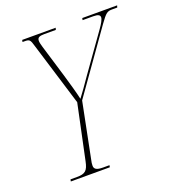

<svg xmlns="http://www.w3.org/2000/svg" viewBox="-131 -815 828 916"><g transform="rotate(-20 283.5 -357.0)"><path d="M72 0H270L272 -10H239C207 -10 195 -18 195 -35C195 -45 196 -52 199 -65L255 -345L473 -653C506 -699 513 -704 539 -704H564L567 -714H390L388 -704H442C467 -704 476 -698 476 -687C476 -676 465 -657 450 -636L317 -449C288 -406 267 -378 250 -355C244 -384 225 -450 214 -487L165 -649C161 -663 158 -674 158 -683C158 -699 169 -704 193 -704H252L255 -714H85L83 -704H94C118 -704 122 -701 132 -665L230 -345L171 -66C162 -22 149 -10 107 -10H74Z"/></g></svg>

Font: Noto Serif Display Condensed Thin
Style: Italic
Weight: 100
Width: 3
Italic angle: -12°
Designer: Monotype Design Team
Foundry: Monotype Imaging Inc.
Version: Version 2.009